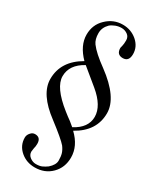

<svg xmlns="http://www.w3.org/2000/svg" viewBox="-224 -761 833 1018"><g transform="rotate(30 192.5 -252.0)"><path d="M127 -427.7Q66.4 -489.3 66.4 -555.7Q66.4 -616.2 108.4 -656.2Q150.4 -697.3 208 -697.3Q257.8 -697.3 294.9 -666Q332 -633.8 332 -588.4Q332 -543 294.4 -543Q256.8 -543 256.8 -584Q256.8 -585.9 260.3 -598.6Q263.7 -611.3 263.7 -633.3Q263.7 -655.3 247.1 -667Q230.5 -678.7 210.9 -678.7Q191.4 -678.7 173.8 -671.9Q154.3 -664.1 143.6 -654.3Q117.2 -627.9 117.2 -593.8Q117.2 -555.7 133.8 -533.2Q161.1 -496.1 231.4 -445.3Q369.1 -343.8 369.1 -248Q369.1 -138.7 259.8 -78.1Q321.3 -19.5 321.3 50.8Q321.3 112.3 281.2 152.3Q241.2 192.4 179.7 192.4Q129.9 192.4 93.8 162.1Q55.7 129.9 55.7 81.1Q55.7 64.5 68.4 50.8Q79.1 38.1 94.7 38.1Q129.9 38.1 129.9 77.1Q129.9 93.8 126 106.4L123 127.9Q123 148.4 140.1 161.1Q157.2 173.8 175.8 173.8Q198.2 173.8 211.9 168Q227.5 161.1 242.2 150.4Q272.5 124 272.5 97.7Q272.5 71.3 267.1 54.2Q261.7 37.1 248 18.6Q225.6 -7.8 138.7 -74.2Q17.6 -164.1 17.6 -255.9Q17.6 -365.2 127 -427.7ZM143.6 -413.1Q66.4 -371.1 66.4 -300.8Q66.4 -233.4 174.8 -147.5Q199.2 -127.9 218.8 -114.3Q237.3 -99.6 246.1 -91.8Q322.3 -131.8 322.3 -198.7Q322.3 -265.6 242.2 -332Z"/></g></svg>

Font: Menaion Unicode
Style: Regular
Weight: 400
Designer: Aleksandr Andreev
Foundry: Ponomar Technologies, Inc.
Version: 2.0